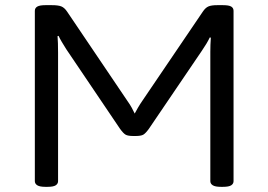

<svg xmlns="http://www.w3.org/2000/svg" viewBox="-20 -722 1040 744"><path d="M156 2Q134 2 124.5 -4Q115 -10 115 -20V-680Q115 -691 124.5 -696.5Q134 -702 156 -702H181Q206 -702 218 -697Q230 -692 240 -677L475 -329Q483 -318 490.5 -304.5Q498 -291 502 -282Q506 -290 514.5 -304.5Q523 -319 532 -332L766 -677Q776 -692 787.5 -697Q799 -702 822 -702H844Q867 -702 876 -696.5Q885 -691 885 -680V-20Q885 -10 876 -4Q867 2 844 2H836Q814 2 804.5 -4Q795 -10 795 -20V-521Q795 -535 795.5 -549Q796 -563 797 -576L793 -577Q782 -554 762 -525L557 -223Q544 -205 535 -200Q526 -195 505 -195H497Q476 -195 467 -200Q458 -205 445 -223L237 -531Q228 -545 219.5 -559.5Q211 -574 207 -583L203 -582Q204 -569 204.5 -554Q205 -539 205 -517V-20Q205 -10 196 -4Q187 2 164 2Z"/></svg>

Font: Asap Expanded
Style: Regular
Weight: 400
Width: 7
Designer: Pablo Cosgaya
Foundry: Omnibus-Type
Version: Version 3.001; ttfautohint (v1.8.4.7-5d5b)